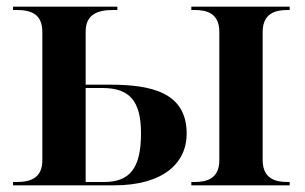

<svg xmlns="http://www.w3.org/2000/svg" viewBox="-20 -556 915 576"><path d="M19 0H322C469 0 540 -66 540 -155C540 -280 432 -302 309 -302H237V-462C237 -514 275 -526 319 -526H332V-536H19V-526H31C77 -526 107 -511 107 -460V-75C107 -27 78 -10 31 -10H19ZM554 0H849V-10H843C809 -10 768 -18 768 -76V-460C768 -518 809 -526 843 -526H849V-536H554V-526H563C598 -526 638 -518 638 -460V-76C638 -18 598 -10 563 -10H554ZM292 -10H237V-292H287C369 -292 403 -253 403 -156C403 -52 370 -10 292 -10Z"/></svg>

Font: Noto Serif Display SemiBold
Style: Regular
Weight: 600
Designer: Monotype Design Team
Foundry: Monotype Imaging Inc.
Version: Version 2.009